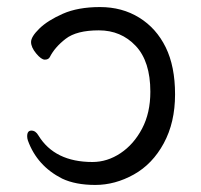

<svg xmlns="http://www.w3.org/2000/svg" viewBox="-20 -506 570 544"><path d="M156 0Q85 -36 59 -108Q57 -114 57 -120Q57 -136 69 -136Q81 -136 89 -122Q135 -47 242 -47Q284 -47 321.5 -72Q359 -97 382.5 -141.5Q406 -186 406 -246Q406 -332 364.5 -376Q323 -420 260 -420Q197 -420 166 -396Q135 -372 121 -344Q117 -337 107 -337Q97 -337 82.5 -354.5Q68 -372 68 -387Q68 -402 91.5 -425Q115 -448 158 -467Q201 -486 263.5 -486Q326 -486 374.5 -456Q423 -426 449.5 -372Q476 -318 476 -238.5Q476 -159 444 -100Q412 -41 359 -11.5Q306 18 250 18Q194 18 156 0Z"/></svg>

Font: Moon Stars Kai T
Style: Regular
Weight: 400
Designer: GuiWonder
Version: Version 1.101